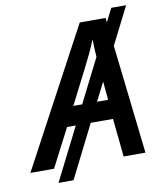

<svg xmlns="http://www.w3.org/2000/svg" viewBox="-149 -833 833 982"><g transform="rotate(-10 268.0 -342.5)"><path d="M-58.1 0 324.2 -713.9H458.5L460.9 -690.4L496.1 -759.8H573.2L475.1 -565.9L539.6 0H426.3L406.2 -198.7H290.5L152.8 75.2H74.7L212.9 -198.7H167.5L64.9 0ZM217.8 -299.3H263.7L377.9 -525.9Q376.5 -547.9 375.2 -570.1Q374 -592.3 374 -612.8H371.6Q358.9 -580.6 342.8 -546.9Q326.7 -513.2 308.6 -477.5ZM398.4 -299.3 389.6 -395.5 340.8 -299.3Z"/></g></svg>

Font: Open Sans SemiBold
Style: Italic
Weight: 600
Italic angle: -12°
Designer: Monotype Design Team
Foundry: Monotype Imaging Inc.
Version: Version 3.003; ttfautohint (v1.8.4)